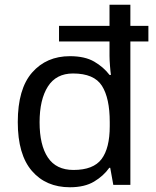

<svg xmlns="http://www.w3.org/2000/svg" viewBox="-20 -780 657 810"><path d="M275 10Q174 10 114.5 -59Q55 -128 55 -265Q55 -405 115.5 -474Q176 -543 275 -543Q338 -543 377.5 -520Q417 -497 442 -464H448Q446 -477 444 -502.5Q442 -528 442 -544V-605H229V-671H442V-760H530V-671H606V-605H530V0H458L445 -72H441Q417 -38 377 -14Q337 10 275 10ZM290 -63Q374 -63 408.5 -109Q443 -155 443 -248V-265Q443 -366 410 -418Q377 -470 288 -470Q217 -470 182 -415Q147 -360 147 -264Q147 -168 182 -115.5Q217 -63 290 -63Z"/></svg>

Font: Noto Sans
Style: Regular
Weight: 400
Designer: Monotype Design Team
Foundry: Monotype Imaging Inc.
Version: Version 1.902